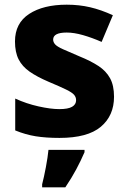

<svg xmlns="http://www.w3.org/2000/svg" viewBox="-20 -579 546 820"><path d="M467 -166Q467 -85 410.5 -37.5Q354 10 234 10Q176 10 132.5 3Q89 -4 45 -22V-158Q93 -136 145 -124.5Q197 -113 233 -113Q271 -113 288 -123Q305 -133 305 -151Q305 -164 296.5 -174Q288 -184 262.5 -196.5Q237 -209 187 -230Q138 -251 106.5 -273Q75 -295 59.5 -325.5Q44 -356 44 -402Q44 -480 104.5 -519.5Q165 -559 265 -559Q318 -559 365 -548Q412 -537 462 -514L414 -400Q373 -418 334.5 -429Q296 -440 265 -440Q207 -440 207 -410Q207 -399 215.5 -389.5Q224 -380 248.5 -369Q273 -358 320 -338Q367 -319 400 -297.5Q433 -276 450 -245Q467 -214 467 -166ZM341 71Q325 108 305.5 144.5Q286 181 259 221H160V208Q168 177 176 134.5Q184 92 187 61H341Z"/></svg>

Font: Noto Sans Bengali ExtraBold
Style: Regular
Weight: 800
Designer: Jelle Bosma - Monotype Design Team
Foundry: Monotype Imaging Inc.
Version: Version 2.003; ttfautohint (v1.8.4.7-5d5b)